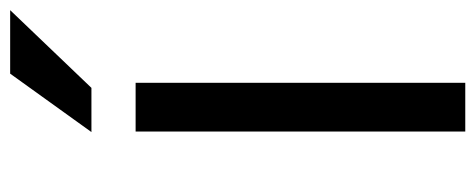

<svg xmlns="http://www.w3.org/2000/svg" viewBox="-299 -637 936 378"><g transform="rotate(-90 169.0 -448.0)"><path d="M99 -649H195V0H99ZM98 -736 213 -896H338L185 -736Z"/></g></svg>

Font: Syne Medium
Style: Regular
Weight: 500
Designer: Lucas Descroix
Foundry: Bonjour Monde
Version: Version 2.200; ttfautohint (v1.8.4)